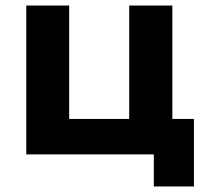

<svg xmlns="http://www.w3.org/2000/svg" viewBox="-20 -558 744 694"><path d="M75 0V-538H230V-128H447V-538H603V0ZM536 116V-2L572 0H447V-128H681V116Z"/></svg>

Font: MOST Montserrat
Style: Bold
Weight: 700
Designer: Julieta Ulanovsky
Foundry: Julieta Ulanovsky
Version: Version 8.000;March 11, 2024;FontCreator 15.0.0.2926 64-bit